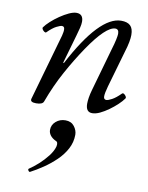

<svg xmlns="http://www.w3.org/2000/svg" viewBox="-83 -477 662 857"><g transform="rotate(10 247.5 -48.0)"><path d="M86 13Q58 13 62 -3L148 -305Q153 -324 152 -335.5Q151 -347 140 -347Q133 -347 116 -338.5Q99 -330 76 -307Q73 -304 67.5 -307.5Q62 -311 58.5 -316.5Q55 -322 57 -326Q66 -339 83 -354.5Q100 -370 120.5 -384Q141 -398 160.5 -407Q180 -416 194 -416Q225 -416 225 -381Q225 -369 221 -353Q217 -337 211 -316L174 -187L177 -185Q238 -301 293 -358.5Q348 -416 397 -416Q425 -416 438.5 -403Q452 -390 452 -361Q452 -348 448.5 -328.5Q445 -309 435 -277L389 -117Q380 -85 380 -70.5Q380 -56 392 -56Q400 -56 417 -65Q434 -74 456 -96Q460 -100 465.5 -96.5Q471 -93 474.5 -87Q478 -81 475 -77Q466 -64 449.5 -48.5Q433 -33 413.5 -19Q394 -5 375 4Q356 13 340 13Q311 13 311 -25Q311 -37 313.5 -53Q316 -69 322 -90L377 -284Q385 -310 389 -329Q393 -348 393 -356Q393 -377 377 -377Q356 -377 326 -348.5Q296 -320 258 -264Q220 -208 184 -142.5Q148 -77 120 -1Q115 13 86 13ZM113 319Q109 321 105 315Q101 309 105 306Q125 293 146.5 273.5Q168 254 185.5 231.5Q203 209 209 188Q214 167 202 163Q185 155 176.5 143.5Q168 132 168 119Q168 96 186 80.5Q204 65 229 65Q255 65 269 83Q283 101 283 121Q283 155 267 185Q251 215 225 240Q199 265 169.5 285Q140 305 113 319Z"/></g></svg>

Font: Junicode VF
Style: Italic
Weight: 400
Italic angle: -11°
Designer: Peter S. Baker
Version: Version 2.209